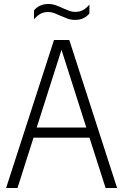

<svg xmlns="http://www.w3.org/2000/svg" viewBox="-20 -940 616 960"><path d="M10.5 0 250 -740H326.5L565.5 0H508L427.5 -251.5H147.5L67.5 0ZM163.5 -302.5H411.5L287.5 -691ZM355.5 -840.5Q335 -840.5 316.8 -847.2Q298.5 -854 281.5 -861.5Q266.5 -868.5 251.8 -874.2Q237 -880 221.5 -880Q199 -880 182.2 -870.8Q165.5 -861.5 150 -843.5V-888Q176.5 -920 221.5 -920Q242 -920 260.2 -913.2Q278.5 -906.5 295.5 -898.5Q310.5 -892 325.2 -886.2Q340 -880.5 355.5 -880.5Q378 -880.5 394.8 -889.5Q411.5 -898.5 427 -917V-872.5Q400.5 -840.5 355.5 -840.5Z"/></svg>

Font: Encode Sans Condensed Light
Style: Regular
Weight: 300
Width: 3
Designer: Multiple Designers
Foundry: Impallari Type
Version: Version 3.000; ttfautohint (v1.8.3) -l 8 -r 50 -G 200 -x 14 